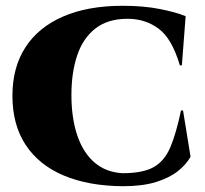

<svg xmlns="http://www.w3.org/2000/svg" viewBox="-20 -632 708 664"><path d="M613 -250 639 -90Q624 -63 595 -40Q566 -17 519.5 -2.5Q473 12 404 12Q286 11 200.5 -25Q115 -61 69 -130.5Q23 -200 23 -301Q23 -399 68 -468.5Q113 -538 198.5 -575Q284 -612 404 -612Q476 -612 532 -601Q588 -590 622 -576L609 -406H602Q575 -498 529 -532.5Q483 -567 421 -567Q353 -567 310 -533.5Q267 -500 247 -440.5Q227 -381 227 -304Q227 -223 247.5 -163Q268 -103 307.5 -69.5Q347 -36 404 -33Q473 -33 510.5 -53.5Q548 -74 568.5 -121.5Q589 -169 606 -250Z"/></svg>

Font: Cinzel Black
Style: Regular
Weight: 900
Designer: Natanael Gama
Version: Version 2.000